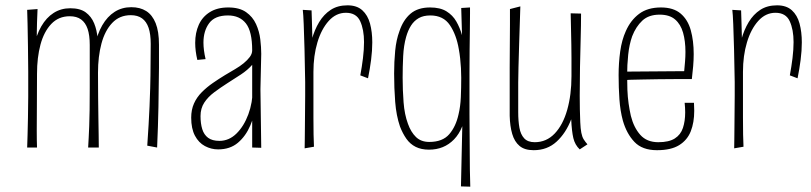

<svg xmlns="http://www.w3.org/2000/svg" viewBox="-20 -554 3047 721"><path d="M311 0Q312 -17 313 -36Q314 -55 315 -80Q316 -105 316.5 -140Q317 -175 317 -224Q317 -250 317 -278.5Q317 -307 317 -335Q317 -363 317 -385Q317 -422 309 -445.5Q301 -469 284.5 -481Q268 -493 242 -493Q200 -493 172.5 -464Q145 -435 132 -386.5Q119 -338 119 -277L96 -264Q96 -326 106 -374Q116 -422 135 -455Q154 -488 181.5 -505.5Q209 -523 244 -523Q281 -523 302 -507.5Q323 -492 333.5 -466.5Q344 -441 346.5 -409.5Q349 -378 348.5 -344.5Q348 -311 348 -281Q348 -231 348.5 -188.5Q349 -146 349.5 -110Q350 -74 350.5 -46.5Q351 -19 351 0ZM82 0Q83 -19 83.5 -47Q84 -75 85 -111.5Q86 -148 86 -191.5Q86 -235 86 -285Q86 -334 85 -381Q84 -428 83.5 -464.5Q83 -501 82 -517L121 -520Q120 -502 119 -469.5Q118 -437 118 -389.5Q118 -342 119 -277Q119 -211 118.5 -157.5Q118 -104 118 -64.5Q118 -25 119 0ZM570 0 533 -7Q536 -51 538 -85.5Q540 -120 541.5 -153.5Q543 -187 544 -223Q545 -244 545 -270Q545 -296 545.5 -326.5Q546 -357 546 -389Q546 -426 538 -449.5Q530 -473 513.5 -485Q497 -497 471 -497Q429 -497 401.5 -468Q374 -439 361 -390.5Q348 -342 348 -281L325 -268Q325 -330 335 -378Q345 -426 364 -459Q383 -492 410.5 -509.5Q438 -527 473 -527Q506 -527 529 -512.5Q552 -498 564.5 -467Q577 -436 577 -386Q577 -367 577 -347.5Q577 -328 577 -300.5Q577 -273 576 -229Q576 -191 575 -153Q574 -115 573 -77.5Q572 -40 570 0Z M927 0V-149V-365Q927 -436 903.5 -466Q880 -496 836 -496Q787 -496 765.5 -467Q744 -438 744 -394Q744 -380 746 -364.5Q748 -349 752 -332L721 -329Q717 -346 715 -362Q713 -378 713 -393Q713 -431 726.5 -461Q740 -491 768 -508.5Q796 -526 837 -526Q879 -526 904 -508.5Q929 -491 941.5 -463.5Q954 -436 957.5 -406Q961 -376 961 -352L958 -219L961 1ZM799 7Q773 7 749.5 -5.5Q726 -18 712 -44.5Q698 -71 698 -112Q698 -142 708.5 -165.5Q719 -189 738 -208Q757 -227 779.5 -242.5Q802 -258 825 -272Q845 -284 863 -294.5Q881 -305 895 -316.5Q909 -328 918 -340Q927 -352 927 -365L943 -354Q943 -329 926.5 -310Q910 -291 885 -274.5Q860 -258 833 -241Q808 -225 784.5 -207.5Q761 -190 747 -168.5Q733 -147 733 -118Q733 -90 739.5 -69Q746 -48 761.5 -36.5Q777 -25 804 -25Q840 -25 868 -52.5Q896 -80 912.5 -124.5Q929 -169 929 -220L953 -258Q952 -215 944.5 -169Q937 -123 920 -83Q903 -43 873.5 -18Q844 7 799 7Z M1333 -271Q1339 -303 1343 -335.5Q1347 -368 1347 -396Q1347 -443 1332.5 -474.5Q1318 -506 1279 -506Q1242 -506 1214.5 -475.5Q1187 -445 1172 -395Q1157 -345 1157 -284L1133 -249Q1133 -288 1137 -328.5Q1141 -369 1151 -405.5Q1161 -442 1178.5 -471Q1196 -500 1222 -517Q1248 -534 1285 -534Q1320 -534 1340.5 -515.5Q1361 -497 1369.5 -465.5Q1378 -434 1378 -395Q1378 -364 1373.5 -329Q1369 -294 1362 -260ZM1124 3Q1124 -7 1124.5 -28.5Q1125 -50 1125 -78Q1125 -106 1125.5 -136.5Q1126 -167 1126 -195.5Q1126 -224 1126 -246Q1125 -314 1123.5 -369.5Q1122 -425 1120.5 -463Q1119 -501 1117 -517L1150 -515Q1151 -497 1151.5 -467.5Q1152 -438 1153.5 -393.5Q1155 -349 1157 -284Q1157 -234 1157 -191Q1157 -148 1157 -112Q1157 -76 1157.5 -49Q1158 -22 1159 -3Z M1460 -278Q1460 -322 1464 -363.5Q1468 -405 1480 -437Q1494 -479 1521.5 -502.5Q1549 -526 1595 -526Q1633 -526 1656.5 -511.5Q1680 -497 1693.5 -473.5Q1707 -450 1715 -422L1712 -524L1745 -526Q1745 -526 1745 -504Q1745 -482 1744.5 -446Q1744 -410 1743.5 -367Q1743 -324 1743 -280Q1743 -236 1743 -199Q1743 -161 1743 -125Q1743 -89 1743.5 -53.5Q1744 -18 1744 16.5Q1744 51 1744.5 83.5Q1745 116 1746 147L1711 146L1716 -80Q1704 -50 1685 -30.5Q1666 -11 1642.5 -1.5Q1619 8 1591 8Q1562 8 1541 -2.5Q1520 -13 1506 -33Q1492 -53 1482 -79Q1468 -120 1464 -171.5Q1460 -223 1460 -278ZM1492 -262Q1492 -216 1495.5 -170Q1499 -124 1512 -89Q1523 -58 1542 -39.5Q1561 -21 1592 -21Q1642 -21 1667 -50Q1692 -79 1702 -125Q1709 -154 1710.5 -189Q1712 -224 1712 -262Q1712 -280 1711 -298Q1710 -316 1708 -334.5Q1706 -353 1703 -369Q1694 -423 1669.5 -459.5Q1645 -496 1596 -496Q1570 -496 1552.5 -486Q1535 -476 1523.5 -458Q1512 -440 1505 -415Q1496 -383 1494 -343Q1492 -303 1492 -262Z M1984 10Q1950 10 1931 -6Q1912 -22 1903.5 -51Q1895 -80 1894 -119Q1894 -130 1894 -157.5Q1894 -185 1894 -222Q1894 -259 1894 -301.5Q1894 -344 1894.5 -385.5Q1895 -427 1895 -462Q1895 -497 1895 -520L1934 -530Q1931 -443 1929.5 -389Q1928 -335 1927 -301.5Q1926 -268 1926 -244Q1926 -220 1926 -195.5Q1926 -171 1926 -133Q1926 -100 1930.5 -74.5Q1935 -49 1948.5 -34.5Q1962 -20 1988 -20Q2032 -20 2063 -52.5Q2094 -85 2110 -141.5Q2126 -198 2126 -268Q2126 -311 2126 -337.5Q2126 -364 2125.5 -386Q2125 -408 2124.5 -434.5Q2124 -461 2123 -504L2162 -503Q2162 -459 2160.5 -407.5Q2159 -356 2158 -301.5Q2157 -247 2157 -194.5Q2157 -142 2159 -95Q2160 -71 2163 -55.5Q2166 -40 2172 -30.5Q2178 -21 2186 -12L2157 7Q2139 -10 2133 -35.5Q2127 -61 2125 -106Q2105 -54 2070 -22Q2035 10 1984 10Z M2447 10Q2392 10 2362.5 -21Q2333 -52 2319 -101Q2309 -138 2306 -181.5Q2303 -225 2303 -272Q2303 -318 2309 -361Q2315 -404 2330 -437Q2348 -478 2380 -502Q2412 -526 2462 -526Q2509 -526 2536 -503Q2563 -480 2574 -440.5Q2585 -401 2585 -351Q2585 -329 2583 -305.5Q2581 -282 2578 -257L2549 -284Q2551 -304 2552.5 -323Q2554 -342 2554 -359Q2554 -400 2545 -431.5Q2536 -463 2515 -481Q2494 -499 2457 -499Q2416 -499 2392 -476.5Q2368 -454 2354 -418Q2343 -387 2339 -348.5Q2335 -310 2335 -271Q2335 -243 2336 -216.5Q2337 -190 2340.5 -165.5Q2344 -141 2349 -119Q2360 -75 2384.5 -47.5Q2409 -20 2452 -20Q2492 -20 2514 -34Q2536 -48 2544.5 -73.5Q2553 -99 2553 -132Q2553 -140 2552.5 -149.5Q2552 -159 2551 -168H2586Q2586 -161 2586.5 -153.5Q2587 -146 2587 -138Q2587 -94 2574 -61Q2561 -28 2530.5 -9Q2500 10 2447 10ZM2319 -253V-285L2580 -287L2578 -257Q2547 -257 2514.5 -257Q2482 -257 2452 -256.5Q2422 -256 2395.5 -255.5Q2369 -255 2349 -254.5Q2329 -254 2319 -253Z M2946 -271Q2952 -303 2956 -335.5Q2960 -368 2960 -396Q2960 -443 2945.5 -474.5Q2931 -506 2892 -506Q2855 -506 2827.5 -475.5Q2800 -445 2785 -395Q2770 -345 2770 -284L2746 -249Q2746 -288 2750 -328.5Q2754 -369 2764 -405.5Q2774 -442 2791.5 -471Q2809 -500 2835 -517Q2861 -534 2898 -534Q2933 -534 2953.5 -515.5Q2974 -497 2982.5 -465.5Q2991 -434 2991 -395Q2991 -364 2986.5 -329Q2982 -294 2975 -260ZM2737 3Q2737 -7 2737.5 -28.5Q2738 -50 2738 -78Q2738 -106 2738.5 -136.5Q2739 -167 2739 -195.5Q2739 -224 2739 -246Q2738 -314 2736.5 -369.5Q2735 -425 2733.5 -463Q2732 -501 2730 -517L2763 -515Q2764 -497 2764.5 -467.5Q2765 -438 2766.5 -393.5Q2768 -349 2770 -284Q2770 -234 2770 -191Q2770 -148 2770 -112Q2770 -76 2770.5 -49Q2771 -22 2772 -3Z"/></svg>

Font: Truculenta Thin
Style: Regular
Weight: 250
Version: Version 1.002